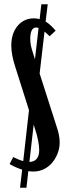

<svg xmlns="http://www.w3.org/2000/svg" viewBox="-20 -795 314 901"><path d="M84 1Q55 -8 25 -25L42 -58Q67 -45 89 -39L116 -278L52 -480Q33 -538 33 -581Q33 -638 62.5 -673.5Q92 -709 140 -709Q147 -709 153.5 -708Q160 -707 166 -705L174 -775H204L194 -694Q217 -680 241 -651L213 -625Q206 -632 200 -637Q194 -642 189 -647L166 -450L247 -197Q260 -159 260 -127Q260 -99 250 -74Q240 -49 223.5 -30Q207 -11 184.5 -0.5Q162 10 136 10Q131 10 125 9.5Q119 9 113 8L104 86H74ZM161 -664Q153 -666 150 -666Q122 -666 122 -612Q122 -597 125 -581.5Q128 -566 139 -533L144 -517ZM164 -91Q164 -110 158.5 -137.5Q153 -165 142 -197L138 -210L118 -35Q164 -37 164 -91Z"/></svg>

Font: Moniqa ExtBd Cond Paragraph
Style: Regular
Weight: 800
Width: 3
Designer: Rajesh Rajput
Foundry: Rajesh Rajput
Version: Version 1.000